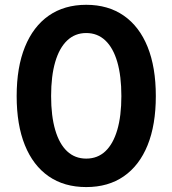

<svg xmlns="http://www.w3.org/2000/svg" viewBox="-20 -757 707 787"><path d="M333.5 9.8Q243.2 9.8 179.4 -34.4Q115.7 -78.6 82 -161.9Q48.3 -245.1 48.3 -363.3Q48.3 -481.4 82.3 -564.9Q116.2 -648.4 179.9 -692.9Q243.7 -737.3 333.5 -737.3Q423.3 -737.3 487.3 -692.9Q551.3 -648.4 585 -564.9Q618.7 -481.4 618.7 -363.3Q618.7 -245.1 585 -161.9Q551.3 -78.6 487.5 -34.4Q423.8 9.8 333.5 9.8ZM333.5 -106.9Q379.9 -106.9 411.9 -137Q443.8 -167 460.7 -224.4Q477.5 -281.7 477.5 -363.3Q477.5 -445.3 460.7 -503.2Q443.8 -561 411.6 -591.3Q379.4 -621.6 333.5 -621.6Q287.6 -621.6 255.4 -591.1Q223.1 -560.5 206.3 -502.9Q189.5 -445.3 189.5 -363.3Q189.5 -281.7 206.3 -224.4Q223.1 -167 255.1 -137Q287.1 -106.9 333.5 -106.9Z"/></svg>

Font: Inter
Style: 650
Weight: 650
Designer: Rasmus Andersson
Foundry: rsms
Version: Version 4.001;git-66647c0bb